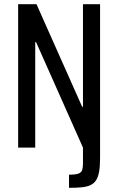

<svg xmlns="http://www.w3.org/2000/svg" viewBox="-20 -708 566 921"><path d="M311 193V130Q343 130 357 124.5Q371 119 374.5 106.5Q378 94 378 75V0L153 -506H149V0H67V-688H155L374 -196H378V-688H460V50Q460 89 455.5 115Q451 141 441 156.5Q431 172 414 180Q397 188 371.5 190.5Q346 193 311 193Z"/></svg>

Font: Saira Condensed Medium
Style: Regular
Weight: 500
Width: 3
Designer: Hector Gatti with collaboration of the Omnibus-Type team
Foundry: Omnibus-Type
Version: Version 1.101